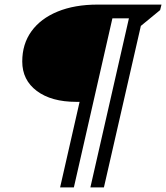

<svg xmlns="http://www.w3.org/2000/svg" viewBox="-20 -710 724 837"><path d="M242 107 327 -266H312Q204 -266 140.5 -313.5Q77 -361 77 -442Q77 -518 117 -573.5Q157 -629 231 -659.5Q305 -690 406 -690H684L678 -666L594 -597L433 107H374L542 -630H470L302 107Z"/></svg>

Font: Platypi ExtraBold
Style: Italic
Weight: 800
Italic angle: -13°
Designer: David Sargent
Foundry: Bolt Cutter Type
Version: Version 1.200; ttfautohint (v1.8.4.7-5d5b)